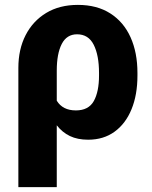

<svg xmlns="http://www.w3.org/2000/svg" viewBox="-20 -558 617 781"><path d="M54.7 203.1V-281.7Q54.7 -357.4 84.2 -415Q113.8 -472.7 168 -505.4Q222.2 -538.1 296.9 -538.1Q374.5 -538.1 428.7 -503.4Q482.9 -468.8 511 -406.5Q539.1 -344.2 539.1 -261.2V-251Q539.1 -172.4 515.1 -113.8Q491.2 -55.2 446.3 -22.5Q401.4 10.3 338.4 10.3Q295.4 10.3 264.4 -4.6Q233.4 -19.5 210.9 -48.3V203.1ZM288.6 -108.9Q340.3 -108.9 361.6 -147Q382.8 -185.1 382.8 -251V-261.2Q382.8 -333 361.3 -375.7Q339.8 -418.5 293.5 -418.5Q251.5 -418.5 231.2 -379.2Q210.9 -339.8 210.9 -270.5V-148.4Q234.9 -108.9 288.6 -108.9Z"/></svg>

Font: Roboto Slab ExtraBold
Style: Regular
Weight: 800
Designer: Google
Version: Version 2.001; ttfautohint (v1.8.3)